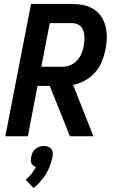

<svg xmlns="http://www.w3.org/2000/svg" viewBox="-20 -690 590 972"><path d="M7 0 137 -670H345Q375 -670 403.5 -664Q432 -658 455 -643Q478 -628 493 -605.5Q508 -583 514.5 -555.5Q521 -528 520.5 -498.5Q520 -469 514 -439Q508 -409 496 -379Q484 -349 462 -324Q440 -299 410.5 -282.5Q381 -266 350 -260L453 0H334L232 -255H170L121 0ZM297 -352Q316 -352 335.5 -360Q355 -368 370 -384Q385 -400 392.5 -419Q400 -438 404 -457Q406 -471 407 -484Q408 -497 407 -509.5Q406 -522 402 -534Q398 -546 390 -555Q382 -564 370 -568.5Q358 -573 345 -573H232L189 -352ZM150 262 110 220Q127 206 139.5 190Q152 174 162 156Q154 153 148 148Q142 143 139 136Q136 129 136 120.5Q136 112 138 104Q140 93 145 82Q150 71 159.5 63.5Q169 56 180 52.5Q191 49 202 49Q213 49 223 52.5Q233 56 239.5 63.5Q246 71 247 82Q248 93 246 104Q241 126 233.5 147.5Q226 169 213.5 189.5Q201 210 185 228.5Q169 247 150 262Z"/></svg>

Font: Lode Term
Style: Bold Italic
Weight: 700
Italic angle: -11°
Monospace: yes
Designer: Belleve Invis
Foundry: Belleve Invis
Version: Version 29.2.0